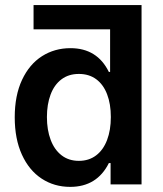

<svg xmlns="http://www.w3.org/2000/svg" viewBox="-20 -727 644 757"><path d="M538.1 -707V0H416V-84H409.2Q362.3 9.8 256.8 9.8Q193.8 9.8 144.3 -22.7Q94.7 -55.2 66.4 -117.2Q38.1 -179.2 38.1 -264.6Q38.1 -350.6 66.9 -412.1Q95.7 -473.6 145.5 -505.4Q195.3 -537.1 257.8 -537.1Q363.3 -537.1 409.2 -443.4H414.1V-611.3H112.3V-707ZM291 -435.5Q250.5 -435.5 222.2 -414.1Q193.8 -392.6 179.4 -354Q165 -315.4 165 -265.6Q165 -214.8 179.7 -175.8Q194.3 -136.7 222.7 -114.7Q251 -92.8 291 -92.8Q330.6 -92.8 358.9 -114.3Q387.2 -135.7 402.1 -174.8Q417 -213.9 417 -265.6Q417 -316.9 402.3 -355.2Q387.7 -393.6 359.4 -414.6Q331.1 -435.5 291 -435.5Z"/></svg>

Font: Pretendard Std SemiBold
Style: Regular
Weight: 600
Designer: Base glyphs from Inter by Rasmus Andersson; Hangeul glyphs from Noto Sans CJK(Source Han Sans) by Jang Soo-young and Kan
Foundry: Kil Hyung-jin
Version: Version 1.309